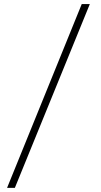

<svg xmlns="http://www.w3.org/2000/svg" viewBox="-20 -762 486 928"><path d="M51.8 146H14.2L375 -742.2H414.1Z"/></svg>

Font: Clear Sans Thin
Style: Regular
Weight: 250
Foundry: Intel Corporation
Version: Version 1.00